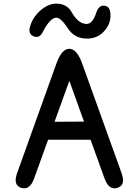

<svg xmlns="http://www.w3.org/2000/svg" viewBox="-20 -1016 771 1060"><path d="M215.6 -838.1Q197.1 -801.2 163.1 -816.6Q134.3 -829.8 145.9 -869.8Q160.9 -921.6 204 -959Q247.4 -996.4 292.1 -995.9Q350.7 -995.5 377.3 -946.3Q411.3 -885.6 456.5 -883.8Q490.9 -882.5 511.1 -944.9Q524.4 -986.2 553.3 -984.9Q592.4 -983.6 589.8 -924.3Q587.7 -874.2 546.8 -835.5Q512.4 -803.4 460.8 -803Q391.5 -802.5 355 -859.2Q311.1 -926.9 282.7 -917.2Q250 -906.7 215.6 -838.1ZM433.6 -665.5 651.4 -59.6Q675.3 7.3 627 21.5Q580.6 35.2 556.6 -32.2L480 -244.6H245.6L168.9 -32.2Q145.5 34.7 98.6 21.5Q50.8 7.3 74.2 -59.6L291.5 -665.5Q320.8 -746.6 362.8 -746.6Q404.3 -746.6 433.6 -665.5ZM362.8 -569.8 281.2 -343.8 443.8 -344.7Z"/></svg>

Font: Comic Relief
Style: Regular
Weight: 400
Designer: Jeff Davis
Foundry: Loudifier
Version: Version 1.0